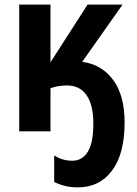

<svg xmlns="http://www.w3.org/2000/svg" viewBox="-20 -567 590 829"><path d="M518 -39Q518 98 463.5 170Q409 242 317 242Q286 242 261.5 236Q237 230 214 219V104Q249 127 292 127Q335 127 359 88.5Q383 50 383 -34Q383 -112 354.5 -155Q326 -198 268 -198Q246 -198 228.5 -194.5Q211 -191 198 -186V0H63V-547H198V-298L358 -547H509L335 -300Q419 -289 468.5 -222Q518 -155 518 -39Z"/></svg>

Font: Noto Sans Condensed
Style: Bold
Weight: 700
Width: 3
Designer: Monotype Design Team
Foundry: Monotype Imaging Inc.
Version: Version 2.013; ttfautohint (v1.8.4.7-5d5b)